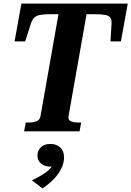

<svg xmlns="http://www.w3.org/2000/svg" viewBox="-20 -730 730 1067"><path d="M205 -84 305 -651H258Q224 -651 203 -647Q182 -643 170.5 -632Q159 -621 152 -600L120 -500H61L99 -710H690L652 -500H594L600 -601Q601 -621 593 -632Q585 -643 564.5 -647Q544 -651 509 -651H461L361 -85Q357 -64 373 -56.5Q389 -49 416 -49H431L422 0H114L123 -49H138Q164 -49 182.5 -56Q201 -63 205 -84ZM216 317 157 272Q189 257 214 242Q239 227 256 209.5Q273 192 279 173Q282 169 285 169.5Q288 170 291 172.5Q294 175 293 178Q291 185 282 190.5Q273 196 262 196Q227 196 207.5 178.5Q188 161 188 134Q188 107 207 88.5Q226 70 260 70Q294 70 315 89.5Q336 109 336 145Q336 174 322 204Q308 234 281.5 262.5Q255 291 216 317Z"/></svg>

Font: Roboto Serif 72pt SemiCondensed SemiBold
Style: Italic
Weight: 600
Width: 4
Italic angle: -10°
Designer: Greg Gazdowicz
Foundry: Commercial Type
Version: Version 1.008